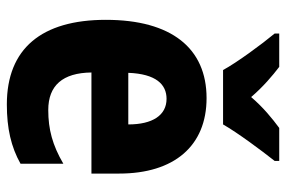

<svg xmlns="http://www.w3.org/2000/svg" viewBox="-154 -652 816 547"><g transform="rotate(90 253.5 -378.0)"><path d="M179 -606H334C358 -648 408 -715 438 -753V-766H344C317 -746 286 -721 256 -686C227 -720 195 -747 170 -766H75V-753C105 -717 158 -645 179 -606ZM259 -559C117 -559 36 -459 36 -272C36 -89 118 10 277 10C345 10 398 -2 446 -29V-151C393 -120 348 -108 293 -108C223 -108 187 -149 186 -231H474V-310C474 -467 395 -559 259 -559ZM261 -445C308 -445 334 -405 334 -336H187C190 -415 220 -445 261 -445Z"/></g></svg>

Font: Noto Sans Malayalam Condensed ExtraBold
Style: Regular
Weight: 800
Width: 3
Designer: Jelle Bosma - Monotype Design Team
Foundry: Monotype Imaging Inc.
Version: Version 2.104